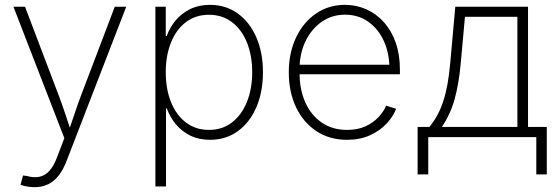

<svg xmlns="http://www.w3.org/2000/svg" viewBox="-20 -567 2304 794"><path d="M64.9 197.3 75.2 158.7 90.3 160.6Q119.6 168.9 143.1 164.1Q166.5 159.2 184.8 138.9Q203.1 118.7 216.8 81.1L246.1 4.4L35.6 -539.1H83.5L218.8 -183.1Q234.9 -141.6 248.5 -100.1Q262.2 -58.6 275.9 -18.1H261.7Q275.9 -58.6 289.6 -100.1Q303.2 -141.6 319.3 -183.1L454.6 -539.1H502L255.9 97.2Q241.7 134.8 222.4 159.2Q203.1 183.6 178.5 195.3Q153.8 207 123 207Q106.9 207 92.3 204.3Q77.6 201.7 64.9 197.3Z M622.6 204.1V-539.1H665.5V-418H669.4Q682.1 -453.6 706.5 -482.9Q731 -512.2 766.6 -529.5Q802.2 -546.9 848.6 -546.9Q913.6 -546.9 962.9 -511.5Q1012.2 -476.1 1039.8 -413.1Q1067.4 -350.1 1067.4 -268.6Q1067.4 -186.5 1040 -123.3Q1012.7 -60.1 963.4 -24.4Q914.1 11.2 848.6 11.2Q802.7 11.2 767.1 -6.3Q731.4 -23.9 707 -53.5Q682.6 -83 669.9 -118.7H666.5V204.1ZM844.2 -29.8Q899.4 -29.8 939.5 -60.8Q979.5 -91.8 1001.2 -145.8Q1022.9 -199.7 1022.9 -268.6Q1022.9 -337.4 1001.2 -391.1Q979.5 -444.8 939.5 -475.3Q899.4 -505.9 844.2 -505.9Q789.1 -505.9 749 -475.6Q709 -445.3 687.3 -391.6Q665.5 -337.9 665.5 -268.6Q665.5 -199.2 687 -145.3Q708.5 -91.3 748.8 -60.5Q789.1 -29.8 844.2 -29.8Z M1415 11.2Q1342.3 11.2 1288.1 -24.9Q1233.9 -61 1204.1 -124Q1174.3 -187 1174.3 -267.6Q1174.3 -348.1 1204.1 -411.4Q1233.9 -474.6 1286.4 -510.7Q1338.9 -546.9 1406.7 -546.9Q1454.1 -546.9 1495.4 -528.3Q1536.6 -509.8 1567.9 -474.9Q1599.1 -439.9 1616.5 -390.6Q1633.8 -341.3 1633.8 -279.3V-259.8H1201.2V-299.3H1609.9L1590.3 -284.7Q1590.3 -347.7 1567.1 -397.9Q1543.9 -448.2 1502.7 -477.3Q1461.4 -506.3 1406.7 -506.3Q1352.5 -506.3 1310.1 -476.6Q1267.6 -446.8 1243.2 -396Q1218.8 -345.2 1218.8 -281.7V-264.6Q1218.8 -197.3 1242.4 -144Q1266.1 -90.8 1310.3 -60.3Q1354.5 -29.8 1415.5 -29.8Q1459.5 -29.8 1491.7 -44.7Q1523.9 -59.6 1545.4 -82.8Q1566.9 -106 1576.7 -129.9L1618.2 -117.2Q1606 -85 1578.6 -55.7Q1551.3 -26.4 1510 -7.6Q1468.8 11.2 1415 11.2Z M1707 154.3V-42H1755.4Q1773.9 -64 1788.1 -89.8Q1802.2 -115.7 1812.7 -147.2Q1823.2 -178.7 1830.3 -217.5Q1837.4 -256.3 1841.8 -304.7L1862.8 -539.1H2163.6V-42H2241.2V154.3H2197.8V0H1751V154.3ZM1807.1 -42H2119.6V-497.6H1902.8L1885.3 -304.7Q1877.4 -218.3 1859.4 -154.8Q1841.3 -91.3 1807.1 -42Z"/></svg>

Font: Inter 18pt ExtraLight
Style: Regular
Weight: 250
Designer: Rasmus Andersson
Foundry: rsms
Version: Version 4.001;git-66647c0bb